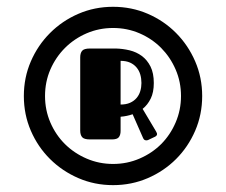

<svg xmlns="http://www.w3.org/2000/svg" viewBox="-20 -745 662 562"><path d="M49.8 -463.9Q49.8 -518.1 70.3 -565.4Q90.8 -612.8 126.5 -648.4Q162.1 -684.1 209.5 -704.6Q256.8 -725.1 311 -725.1Q365.2 -725.1 412.6 -704.6Q460 -684.1 495.4 -648.4Q530.8 -612.8 551.3 -565.4Q571.8 -518.1 571.8 -463.9Q571.8 -409.7 551.3 -362.3Q530.8 -314.9 495.4 -279.5Q460 -244.1 412.6 -223.6Q365.2 -203.1 311 -203.1Q256.8 -203.1 209.5 -223.6Q162.1 -244.1 126.5 -279.5Q90.8 -314.9 70.3 -362.3Q49.8 -409.7 49.8 -463.9ZM111.8 -463.9Q111.8 -422.9 127.4 -386.5Q143.1 -350.1 170.2 -323.2Q197.3 -296.4 233.6 -280.8Q270 -265.1 311 -265.1Q352.1 -265.1 388.4 -280.8Q424.8 -296.4 451.7 -323.2Q478.5 -350.1 494.1 -386.5Q509.8 -422.9 509.8 -463.9Q509.8 -505.4 494.1 -541.5Q478.5 -577.6 451.7 -604.7Q424.8 -631.8 388.4 -647.5Q352.1 -663.1 311 -663.1Q270 -663.1 233.6 -647.5Q197.3 -631.8 170.2 -604.7Q143.1 -577.6 127.4 -541.5Q111.8 -505.4 111.8 -463.9ZM214.8 -577.1Q214.8 -589.8 220.5 -596.4Q226.1 -603 243.2 -603H318.8Q339.4 -602.5 359.4 -597.7Q379.4 -592.8 395.3 -581.1Q411.1 -569.3 420.7 -550Q430.2 -530.8 430.2 -502Q430.2 -474.6 421.1 -456.3Q412.1 -438 397.5 -426.3L437 -359.9Q440.4 -354.5 439.5 -350.8Q438.5 -347.2 434.6 -345.2L413.1 -335Q409.7 -333.5 405.5 -334.5Q401.4 -335.4 398.9 -340.8L368.2 -410.6Q351.6 -404.8 333 -403.3V-361.8Q333 -350.1 327.9 -343.5Q322.8 -336.9 307.6 -336.9H243.2Q226.1 -336.9 220.5 -343.5Q214.8 -350.1 214.8 -362.8ZM333 -439Q349.1 -439 360.6 -444.1Q372.1 -449.2 379.6 -458Q387.2 -466.8 390.6 -478.3Q394 -489.7 394 -502Q394 -515.1 390.6 -526.9Q387.2 -538.6 379.6 -547.6Q372.1 -556.6 360.6 -561.8Q349.1 -566.9 333 -566.9Z"/></svg>

Font: Fascinate
Style: Regular
Weight: 900
Designer: Astigmatic (AOETI)
Foundry: Astigmatic (AOETI)
Version: Version 1.000